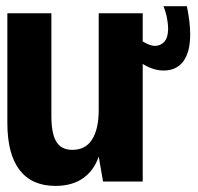

<svg xmlns="http://www.w3.org/2000/svg" viewBox="-20 -590 642 624"><path d="M587.4 -569.8Q592.8 -543 595.5 -520Q598.1 -497.1 598.1 -478Q598.1 -420.9 575.9 -390.9Q553.7 -360.8 511.7 -360.8Q478 -360.8 443.8 -382.3V0H314.9L300.8 -81.1Q285.6 -36.1 250.2 -11Q214.8 14.2 160.2 14.2Q83.5 14.2 43.7 -37.4Q3.9 -88.9 3.9 -190.9V-546.9H147V-212.9Q147 -155.8 163.1 -129.4Q179.2 -103 215.3 -103Q258.3 -103 279.5 -137Q300.8 -170.9 300.8 -232.9V-546.9H443.8V-455.6Q446.3 -454.1 448.5 -452.6Q450.7 -451.2 453.1 -450.2Q470.2 -440.9 483.9 -440.9Q501.5 -440.9 513.9 -454.3Q526.4 -467.8 526.4 -497.1Q526.4 -511.7 522.7 -531.2Q519 -550.8 511.2 -569.8H587.4Z"/></svg>

Font: Hack
Style: Bold
Weight: 700
Monospace: yes
Designer: Christopher Simpkins
Foundry: Christopher Simpkins
Version: Version 2.017